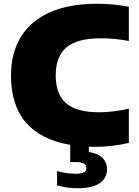

<svg xmlns="http://www.w3.org/2000/svg" viewBox="-20 -770 736 1020"><path d="M276 -370Q276 -269.5 331.2 -221.5Q386.5 -173.5 507.5 -173.5Q579.5 -173.5 664.5 -193V-11Q626 -1.5 579.8 4.2Q533.5 10 489 10Q464 10 452 9.5V37.5Q500.5 45 524.5 68.8Q548.5 92.5 548.5 130Q548.5 177 509.2 203.5Q470 230 392.5 230Q335 230 283 214.5V138.5Q305 145.5 331.5 149.2Q358 153 381.5 153Q411 153 425 146Q439 139 439 123Q439 106 424.8 98.5Q410.5 91 381.5 91H353V-0.5Q197 -27 117.8 -119Q38.5 -211 38.5 -368Q38.5 -488 90.8 -573.8Q143 -659.5 245.2 -704.8Q347.5 -750 495.5 -750Q586.5 -750 664.5 -734V-552.5Q588 -566.5 515 -566.5Q390 -566.5 333 -518.2Q276 -470 276 -370Z"/></svg>

Font: Encode Sans Semi Expanded Black
Style: Regular
Weight: 900
Width: 6
Designer: Multiple Designers
Foundry: Impallari Type
Version: Version 2.000